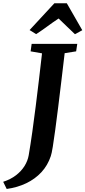

<svg xmlns="http://www.w3.org/2000/svg" viewBox="-111 -1018 536 1204"><path d="M-69 167 -91 122Q-44.5 107 -11 81.2Q22.5 55.5 42.8 23Q63 -9.5 69 -44.5Q80.5 -112 91.5 -190.2Q102.5 -268.5 113 -352Q123.5 -435.5 133.5 -519.8Q143.5 -604 152.5 -683.5L81 -696L87.5 -743H373.5L366.5 -696L294.5 -684.5Q284 -596.5 273.8 -510.2Q263.5 -424 253.8 -345.8Q244 -267.5 235.5 -204Q227 -140.5 220 -97.5Q213 -54.5 207.5 -39Q188 19.5 148.5 62Q109 104.5 53.8 131Q-1.5 157.5 -69 167ZM74.5 -829.5 230 -997.5H308L405 -828.5L359 -803.5Q332.5 -828 307.5 -852.8Q282.5 -877.5 256.5 -902Q219.5 -877.5 186.5 -853Q153.5 -828.5 115.5 -804Z"/></svg>

Font: Merriweather 28pt
Style: Bold Italic
Weight: 700
Italic angle: -7.8°
Version: Version 2.101